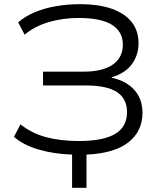

<svg xmlns="http://www.w3.org/2000/svg" viewBox="-20 -733 794 919"><path d="M325 166V7Q237 4 164 -17.5Q91 -39 47 -78L78 -138Q131 -95 200.5 -76.5Q270 -58 356 -58Q474 -58 531 -92Q588 -126 588 -196Q588 -261 539.5 -292.5Q491 -324 390 -324H186V-390H379Q472 -390 520 -424Q568 -458 568 -519Q568 -582 515.5 -614.5Q463 -647 357 -647Q281 -647 214 -627.5Q147 -608 98 -567L67 -626Q100 -655 146.5 -674.5Q193 -694 248.5 -703.5Q304 -713 362 -713Q454 -713 516.5 -690.5Q579 -668 611 -626.5Q643 -585 643 -526Q643 -469 611 -425.5Q579 -382 514 -363L515 -361Q586 -345 624 -301.5Q662 -258 662 -193Q662 -105 595 -52Q528 1 394 7V166Z"/></svg>

Font: Nunito Sans 7pt SemiExpanded Light
Style: Regular
Weight: 300
Width: 6
Designer: Vernon Adams
Foundry: Vernon Adams
Version: Version 3.101;gftools[0.9.27]